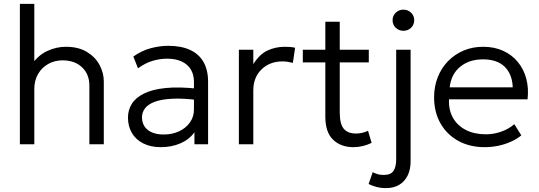

<svg xmlns="http://www.w3.org/2000/svg" viewBox="-20 -740 2767 985"><path d="M82 0V-720H156V-392.5L141.5 -407Q174.5 -456 221.5 -478Q268.5 -500 318 -500Q382.5 -500 426 -473.5Q469.5 -447 491 -406.2Q512.5 -365.5 512.5 -323V0H438.5V-301Q438.5 -358.5 401.5 -394.2Q364.5 -430 301.5 -430.5Q260.5 -430.5 227.5 -412Q194.5 -393.5 175.2 -360.2Q156 -327 156 -283V0Z M805.5 15Q753.5 15 715.5 -4Q677.5 -23 657 -57.2Q636.5 -91.5 636.5 -137.5Q636.5 -175.5 656.2 -207.2Q676 -239 718.8 -260.2Q761.5 -281.5 830.5 -288.5Q899.5 -295.5 998.5 -284.5L1001 -226Q919.5 -236.5 863.2 -233.5Q807 -230.5 773 -217.5Q739 -204.5 723.8 -184Q708.5 -163.5 708.5 -139Q708.5 -97 738 -73.5Q767.5 -50 820 -50Q864 -50 899 -66.5Q934 -83 954.5 -112Q975 -141 975 -178.5V-320Q975 -357 959 -383.5Q943 -410 912.2 -424.5Q881.5 -439 837.5 -439Q799.5 -439 761.8 -427.5Q724 -416 688 -389.5L664 -450Q708 -481 754.5 -493Q801 -505 843 -505Q909.5 -505 955 -484Q1000.5 -463 1024 -422Q1047.5 -381 1047.5 -320.5V0H977.5V-61.5Q951.5 -24.5 906 -4.8Q860.5 15 805.5 15Z M1205.5 0V-485H1279.5V-411Q1311 -461.5 1352.2 -480.8Q1393.5 -500 1440.5 -500Q1454 -500 1467.8 -499Q1481.5 -498 1494 -495L1482.5 -417.5Q1469 -421 1455.8 -423Q1442.5 -425 1429 -425Q1364 -425 1321.8 -384Q1279.5 -343 1279.5 -276V0Z M1793.5 15Q1729 15 1689 -23Q1649 -61 1649 -142V-628.5H1723V-485H1872V-420H1723V-163Q1723 -103.5 1743.8 -79.2Q1764.5 -55 1806 -55Q1824.5 -55 1840 -59Q1855.5 -63 1868 -69L1886.5 -7Q1866 3 1842 9Q1818 15 1793.5 15ZM1533.5 -420V-485H1662.5V-420Z M1961 225Q1933 225 1910.5 218.8Q1888 212.5 1871 204L1892 143.5Q1904.5 149.5 1917 153.5Q1929.5 157.5 1948.5 157.5Q1984.5 157.5 1998.5 137Q2012.5 116.5 2012.5 77V-485H2086.5V87Q2086.5 130 2071.2 160.8Q2056 191.5 2028 208.2Q2000 225 1961 225ZM2049.5 -582Q2026.5 -582 2010.2 -597.5Q1994 -613 1994 -636Q1994 -659.5 2010.2 -675Q2026.5 -690.5 2049.5 -690.5Q2072.5 -690.5 2088.8 -675Q2105 -659.5 2105 -636Q2105 -613 2088.8 -597.5Q2072.5 -582 2049.5 -582Z M2466.5 15Q2390 15 2331.5 -17Q2273 -49 2240 -106.8Q2207 -164.5 2207 -241Q2207 -296.5 2225.8 -344Q2244.5 -391.5 2278.8 -426.5Q2313 -461.5 2358.8 -480.8Q2404.5 -500 2458.5 -500Q2516 -500 2561 -479.5Q2606 -459 2636.2 -422.5Q2666.5 -386 2679.8 -336.8Q2693 -287.5 2686.5 -230.5H2283.5Q2281 -176.5 2303.5 -136.2Q2326 -96 2369.5 -73.5Q2413 -51 2473 -51Q2512.5 -51 2551.2 -64.5Q2590 -78 2618.5 -103L2654.5 -45.5Q2630 -25.5 2598.2 -11.8Q2566.5 2 2532.8 8.5Q2499 15 2466.5 15ZM2287 -292H2610.5Q2608 -359.5 2569.2 -397.5Q2530.5 -435.5 2457.5 -435.5Q2387 -435.5 2340.8 -397.5Q2294.5 -359.5 2287 -292Z"/></svg>

Font: Geologica Thin Roman ExtraLight
Style: Regular
Weight: 250
Version: Version 1.010;gftools[0.9.28]